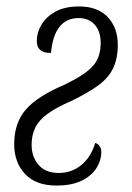

<svg xmlns="http://www.w3.org/2000/svg" viewBox="-20 -565 408 595"><path d="M155 10Q91 10 57.5 -26Q24 -62 24 -118Q24 -184 60 -225.5Q96 -267 181 -303Q243 -333 267.5 -360Q292 -387 292 -432Q292 -468 273.5 -488.5Q255 -509 224 -509Q148 -509 138 -401Q94 -400 94 -438Q94 -464 108.5 -488.5Q123 -513 152 -529Q181 -545 225 -545Q283 -545 314 -512Q345 -479 345 -426Q345 -382 329.5 -351.5Q314 -321 282 -298.5Q250 -276 203 -253Q154 -232 127 -212Q100 -192 89 -169Q78 -146 78 -116Q78 -79 99.5 -54Q121 -29 162 -29Q202 -29 232 -53.5Q262 -78 275 -122Q283 -120 288.5 -112.5Q294 -105 294 -93Q294 -69 279.5 -45Q265 -21 234 -5.5Q203 10 155 10Z"/></svg>

Font: Noto Serif Condensed Light
Style: Italic
Weight: 300
Width: 3
Italic angle: -12°
Designer: Monotype Design Team
Foundry: Monotype Imaging Inc.
Version: Version 2.014; ttfautohint (v1.8.4.7-5d5b)